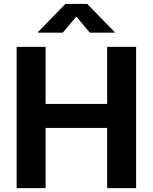

<svg xmlns="http://www.w3.org/2000/svg" viewBox="-20 -969 787 989"><path d="M65.7 0V-727.5H214.9V-433.7H531.9V-727.5H681.1V0H531.9V-310H214.9V0ZM303.4 -800.8H176.1V-804.4L317 -948.7H429.2L570.3 -804.4V-800.8H442.5L373.2 -883.8Z"/></svg>

Font: Atlassian Sans
Style: Regular
Weight: 400
Designer: Rasmus Andersson
Foundry: Modifications by Atlassian Pty Ltd, manufactured by rsms
Version: Version 4.001;git-9221beed3